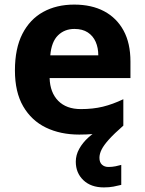

<svg xmlns="http://www.w3.org/2000/svg" viewBox="-20 -576 631 836"><path d="M413 111Q413 131 424 141Q435 151 452 151Q468 151 483 148Q498 145 508 142V229Q492 233 474 236.5Q456 240 432 240Q376 240 343 208.5Q310 177 310 128Q310 99 325 72Q340 45 365 22.5Q390 0 420 -17L517 -29Q477 6 454.5 31Q432 56 422.5 75Q413 94 413 111ZM303 -556Q379 -556 433.5 -527Q488 -498 518 -443Q548 -388 548 -308V-236H196Q198 -173 233.5 -137Q269 -101 332 -101Q385 -101 428 -111.5Q471 -122 517 -144V-29Q477 -9 432.5 0.5Q388 10 325 10Q243 10 180 -20.5Q117 -51 81 -113Q45 -175 45 -269Q45 -365 77.5 -428.5Q110 -492 168 -524Q226 -556 303 -556ZM304 -450Q261 -450 232.5 -422Q204 -394 199 -335H408Q408 -368 396.5 -394Q385 -420 362 -435Q339 -450 304 -450Z"/></svg>

Font: Noto Sans Malayalam
Style: Regular
Weight: 400
Designer: Jelle Bosma - Monotype Design Team
Foundry: Monotype Imaging Inc.
Version: Version 2.103